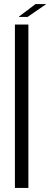

<svg xmlns="http://www.w3.org/2000/svg" viewBox="-20 -920 245 940"><path d="M53 0V-800H119V0ZM73 -837V-839L154 -900H205V-899L115 -837Z"/></svg>

Font: Big Shoulders Display
Style: Regular
Weight: 400
Designer: Patric King
Foundry: XO Type Co
Version: Version 1.000; ttfautohint (v1.8.2)